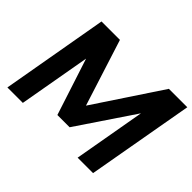

<svg xmlns="http://www.w3.org/2000/svg" viewBox="-144 -943 1187 1187"><g transform="rotate(45 449.0 -350.0)"><path d="M25 0 148 -700H309L448 -264L737 -700H898L774 0H639L722 -471L471 -98H364L243 -470L160 0Z"/></g></svg>

Font: DM Sans 16pt
Style: Bold Italic
Weight: 700
Italic angle: -10°
Version: Version 4.004;gftools[0.9.30]